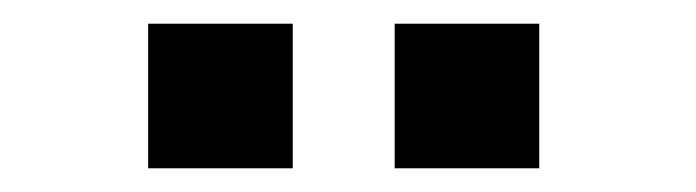

<svg xmlns="http://www.w3.org/2000/svg" viewBox="-20 -696 587 162"><path d="M313 -554V-676H435V-554ZM105 -554V-676H227V-554Z"/></svg>

Font: Coval
Style: Heavy
Weight: 900
Foundry: Context Ltd
Version: Version 001.000